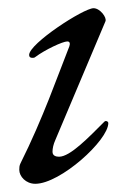

<svg xmlns="http://www.w3.org/2000/svg" viewBox="-20 -434 334 468"><path d="M66 14C127 14 244 -92 244 -134C244 -137 241 -139 238 -139C236 -139 235 -138 234 -137C196 -99 151 -52 124 -52C117 -52 108 -54 108 -64C108 -72 110 -82 115 -93L237 -382C241 -391 224 -414 208 -414C184 -414 51 -328 51 -300C51 -295 54 -293 59 -293C61 -293 64 -293 66 -295C90 -313 133 -333 144 -333C151 -333 151 -327 149 -321C120 -248 85 -146 30 -36C27 -30 27 -25 27 -20C27 -4 43 14 66 14Z"/></svg>

Font: EB Garamond
Style: Italic
Weight: 400
Italic angle: -17.2°
Designer: Georg Duffner and Octavio Pardo
Foundry: Georg Duffner
Version: Version 1.000;PS 001.000;hotconv 1.0.88;makeotf.lib2.5.64775